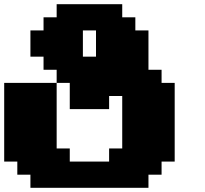

<svg xmlns="http://www.w3.org/2000/svg" viewBox="-20 -770 977 915"><path d="M125 125H687.5V62.5H750V0H812.5V-375H750V-437.5H687.5V-625H625V-687.5H562.5V-750H250V-687.5H187.5V-625H125V-500H187.5V-437.5H250V-375H0V0H62.5V62.5H125ZM500 0H312.5V-62.5H250V-375H312.5V-250H500V-312.5H562.5V-62.5H500ZM437.5 -500H375V-625H437.5Z"/></svg>

Font: Faithful 32x
Style: Bold
Weight: 400
Foundry: Faithful Resource Pack
Version: Version 1.0; January 27, 2023